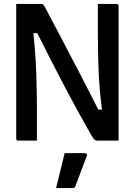

<svg xmlns="http://www.w3.org/2000/svg" viewBox="-20 -720 690 983"><path d="M169 0H74Q63 0 63 -11V-700H190Q198 -700 201.5 -696.5Q205 -693 214 -676Q249 -610 294.5 -523.5Q340 -437 389 -343Q438 -249 483 -159H502Q488 -269 484.5 -365Q481 -461 481 -554V-700H576Q587 -700 587 -689V0H478Q472 0 466 -3.5Q460 -7 449 -25Q373 -158 305 -288Q237 -418 171 -550H151Q163 -433 166 -336Q169 -239 169 -162ZM311 64H414Q420 64 423.5 67.5Q427 71 425 77Q409 120 396 153.5Q383 187 366 233Q365 237 361.5 240Q358 243 351 243H267Q279 194 290 150.5Q301 107 311 64Z"/></svg>

Font: Recursive Sn Lnr St Med
Style: Regular
Weight: 500
Version: Version 1.085;hotconv 1.1.0;makeotfexe 2.6.0; ttfautohint (v